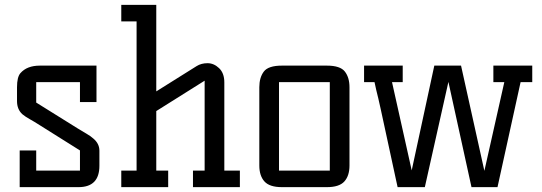

<svg xmlns="http://www.w3.org/2000/svg" viewBox="-20 -770 2230 790"><path d="M389 -88Q389 0 303 0H61V-151H129V-68H309V-151L145 -254Q120 -270 102 -280Q84 -290 72 -300Q50 -320 50 -354V-411Q50 -453 64 -469Q91 -500 144 -500H377V-350H309V-432H129V-348L299 -242Q320 -229 336.5 -219.5Q353 -210 364 -200Q389 -179 389 -150Z M967 -68V0H774V-68H822V-438L623 -313V-68H672V0H479V-68H542V-682H479V-750H623V-394L789 -498Q808 -510 834 -510Q860 -510 881.5 -489.5Q903 -469 903 -431V-68Z M1140 0Q1089 0 1068 -23.5Q1047 -47 1047 -89V-411Q1047 -451 1065.5 -475.5Q1084 -500 1140 -500H1325Q1380 -500 1399 -475.5Q1418 -451 1418 -411V-89Q1418 -47 1397 -23.5Q1376 0 1325 0ZM1128 -68H1337V-432H1128Z M1478 -500H1637V-432H1593L1674 -69L1767 -500H1877L1973 -67L2055 -432H2010V-500H2170V-432H2122L2027 0H1920L1825 -433L1728 0H1616Q1616 0 1609 -32Q1602 -65 1591.5 -113Q1581 -161 1569 -217Q1557 -273 1546.5 -321Q1536 -369 1528 -400L1521 -432H1478Z"/></svg>

Font: Kelly Slab
Style: Regular
Weight: 400
Designer: Denis Masharov
Foundry: Denis Masharov
Version: Version 1.001